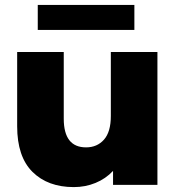

<svg xmlns="http://www.w3.org/2000/svg" viewBox="-20 -754 726 783"><path d="M622 -542V0H441V-57Q411 -25 369.5 -8Q328 9 281 9Q175 9 112.5 -53Q50 -115 50 -239V-542H240V-270Q240 -153 331 -153Q376 -153 404 -184.5Q432 -216 432 -281V-542ZM134 -734H528V-632H134Z"/></svg>

Font: Montserrat Alternates ExtraBold
Style: Regular
Weight: 800
Designer: Julieta Ulanovsky
Foundry: Julieta Ulanovsky
Version: Version 7.200